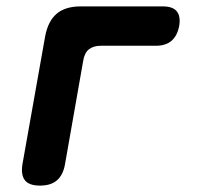

<svg xmlns="http://www.w3.org/2000/svg" viewBox="-20 -570 640 600"><path d="M105 10Q71 10 58 -6.5Q45 -23 50 -56L121 -456Q130 -504 157 -527Q184 -550 232 -550H489Q520 -550 532.5 -534.5Q545 -519 540 -489Q534 -458 516 -442.5Q498 -427 467 -427H295Q272 -427 258 -416Q244 -405 240 -380L183 -56Q177 -23 158 -6.5Q139 10 105 10Z"/></svg>

Font: Maple Mono
Style: Bold Italic
Weight: 700
Italic angle: -10°
Monospace: yes
Designer: subframe7536
Version: Version 7.000